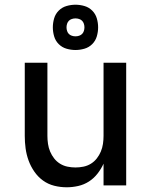

<svg xmlns="http://www.w3.org/2000/svg" viewBox="-20 -786 640 814"><path d="M263 8Q236 8 210 1.5Q184 -5 162.5 -20.5Q141 -36 125.5 -58.5Q110 -81 101 -106Q92 -131 88.5 -157Q85 -183 85 -210V-520H181V-210Q181 -193 183.5 -176Q186 -159 192.5 -143.5Q199 -128 209.5 -114.5Q220 -101 234.5 -92Q249 -83 266 -79.5Q283 -76 300 -76Q317 -76 334 -79.5Q351 -83 365.5 -92Q380 -101 390.5 -114.5Q401 -128 407.5 -143.5Q414 -159 416.5 -176Q419 -193 419 -210V-520H515V0H419V-92Q409 -70 393.5 -50Q378 -30 357 -16.5Q336 -3 311.5 2.5Q287 8 263 8ZM300 -574Q281 -574 262 -579.5Q243 -585 229 -599Q215 -613 209.5 -632Q204 -651 204 -670Q204 -689 209.5 -708Q215 -727 229 -741Q243 -755 262 -760.5Q281 -766 300 -766Q319 -766 338 -760.5Q357 -755 371 -741Q385 -727 390.5 -708Q396 -689 396 -670Q396 -651 390.5 -632Q385 -613 371 -599Q357 -585 338 -579.5Q319 -574 300 -574ZM300 -632Q308 -632 315.5 -634.5Q323 -637 328 -642Q333 -647 335.5 -654.5Q338 -662 338 -670Q338 -678 335.5 -685.5Q333 -693 328 -698Q323 -703 315.5 -705.5Q308 -708 300 -708Q292 -708 284.5 -705.5Q277 -703 272 -698Q267 -693 264.5 -685.5Q262 -678 262 -670Q262 -662 264.5 -654.5Q267 -647 272 -642Q277 -637 284.5 -634.5Q292 -632 300 -632Z"/></svg>

Font: Iosevka Fixed Medium Extended
Style: Regular
Weight: 500
Width: 7
Monospace: yes
Designer: Belleve Invis
Foundry: Belleve Invis
Version: Version 24.1.1; ttfautohint (v1.8.4)